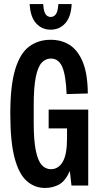

<svg xmlns="http://www.w3.org/2000/svg" viewBox="-20 -919 495 951"><path d="M203 12Q152 12 113 -22Q74 -56 52.5 -136Q31 -216 31 -355Q31 -496 55.5 -576Q80 -656 125 -689Q170 -722 231 -722Q285 -722 325.5 -696Q366 -670 390 -612Q414 -554 415 -456L310 -453Q306 -548 288 -588.5Q270 -629 232 -629Q206 -629 187 -609Q168 -589 157.5 -538.5Q147 -488 147 -398V-312Q147 -223 157.5 -172.5Q168 -122 187 -101.5Q206 -81 232 -81Q269 -81 290.5 -117Q312 -153 312 -234V-283H221V-376H417V0H334L326 -72Q303 -21 271.5 -4.5Q240 12 203 12ZM231 -772Q187 -772 158.5 -804Q130 -836 127 -899H194Q196 -863 205.5 -849Q215 -835 231 -835Q247 -835 257 -849Q267 -863 269 -899H335Q332 -836 303.5 -804Q275 -772 231 -772Z"/></svg>

Font: Special Gothic Condensed Medium
Style: Regular
Weight: 500
Width: 3
Designer: Alistair McCready
Foundry: Monolith
Version: Version 1.000; ttfautohint (v1.8.4.7-5d5b)